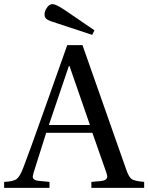

<svg xmlns="http://www.w3.org/2000/svg" viewBox="-49 -911 719 931"><path d="M188 -305H387L288 -591H285Q196 -329 188 -305ZM-29 0V-29Q17 -31 32.5 -43.5Q48 -56 64 -98Q89 -162 172 -396L277 -692H351L563 -89Q576 -51 590.5 -42Q605 -33 650 -29V0H394V-29L439 -33Q471 -36 471 -55Q471 -61 466 -76L399 -267H175Q125 -111 114 -74Q110 -58 110 -54Q110 -37 139 -34L191 -29V0ZM167 -841Q167 -856 177.5 -872Q188 -888 199 -890Q200 -890 202.5 -890.5Q205 -891 206 -891Q222 -891 264 -863L409 -764L398 -742L228 -798Q191 -809 179 -817Q167 -825 167 -841Z"/></svg>

Font: Heuristica
Style: Regular
Weight: 400
Version: Version 1.0.1 ; ttfautohint (v1.4.1)